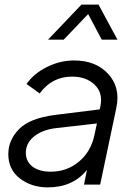

<svg xmlns="http://www.w3.org/2000/svg" viewBox="-20 -800 560 832"><path d="M362 -739 256 -628H188L333 -780H407L489 -628H421ZM301 -538Q396 -538 449.5 -479Q503 -420 484 -332L414 0H344L357 -64Q296 12 187 12Q117 12 66.5 -26.5Q16 -65 16 -132Q16 -193 62.5 -240.5Q109 -288 219 -302L412 -326L415 -339Q427 -397 390.5 -432.5Q354 -468 292 -468Q205 -468 152 -395L95 -436Q126 -481 183 -509.5Q240 -538 301 -538ZM200 -56Q270 -56 322 -99.5Q374 -143 389 -214L400 -265L224 -245Q164 -238 128 -209Q92 -180 92 -138Q92 -100 121 -78Q150 -56 200 -56Z"/></svg>

Font: Plus Jakarta Display Light
Style: Italic
Weight: 300
Italic angle: -12°
Designer: Gumpita Rahayu
Foundry: Tokotype Studio
Version: Version 1.000;hotconv 1.0.109;makeotfexe 2.5.65596